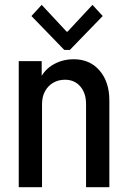

<svg xmlns="http://www.w3.org/2000/svg" viewBox="-20 -785 535 805"><path d="M58.6 0V-528.8H154.8V-468.3H174.3L141.6 -436Q155.8 -483.9 196.8 -510.3Q237.8 -536.6 289.1 -536.6Q356.9 -536.6 397.7 -489Q438.5 -441.4 438.5 -363.8V0H340.8V-349.1Q340.8 -394.5 316.7 -422.6Q292.5 -450.7 252.4 -450.7Q224.1 -450.7 202.4 -437.7Q180.7 -424.8 168.5 -401.9Q156.2 -378.9 156.2 -348.1V0ZM154.8 -764.6 259.3 -652.3H263.2L367.7 -764.6L410.6 -717.8L272.9 -575.7H249.5L111.8 -717.8Z"/></svg>

Font: Reddit Sans Condensed Medium
Style: Regular
Weight: 500
Designer: Stephen Hutchings
Foundry: Reddit
Version: Version 1.014